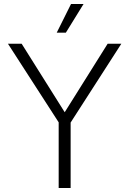

<svg xmlns="http://www.w3.org/2000/svg" viewBox="-20 -945 650 965"><path d="M399.9 -924.8 311 -780.8H265.1L336.9 -924.8ZM589.8 -725.1 335 -329.1V0H274.9V-330.1L20 -725.1H88.9L305.2 -380.9L521 -725.1Z"/></svg>

Font: Stilu Light
Style: Regular
Weight: 300
Designer: Genilson Lima Santos
Foundry: Genilson Lima Santos
Version: Version 1.200;PS 001.200;hotconv 1.0.88;makeotf.lib2.5.64775